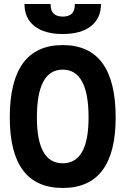

<svg xmlns="http://www.w3.org/2000/svg" viewBox="-20 -928 626 958"><path d="M293 9.8Q28.8 9.8 28.8 -341.8Q28.8 -703.1 293 -703.1Q557.1 -703.1 557.1 -341.8Q557.1 9.8 293 9.8ZM293 -113.3Q421.9 -113.3 421.9 -341.8Q421.9 -580.6 293 -580.6Q164.1 -580.6 164.1 -341.8Q164.1 -113.3 293 -113.3ZM293 -758.3Q202.1 -758.3 152.1 -797.6Q102.1 -836.9 102.1 -908.2H232.4Q232.4 -873.5 248.5 -859.4Q264.6 -845.2 293.2 -845.2Q322 -845.2 337.7 -859.4Q353.5 -873.5 353.5 -908.2H483.9Q483.9 -836.9 433.9 -797.6Q383.8 -758.3 293 -758.3Z"/></svg>

Font: Cascadia Mono PL
Style: Regular
Weight: 400
Monospace: yes
Designer: Aaron Bell
Foundry: Saja Typeworks
Version: Version 2102.003